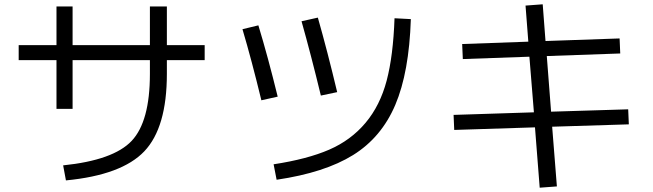

<svg xmlns="http://www.w3.org/2000/svg" viewBox="-20 -807 3040 894"><path d="M67 -597H243V-777H318V-597H678V-777H757V-597H933V-527H757V-463Q757 -213 652 -102.5Q547 8 287 33L274 -37Q508 -61 593 -151Q678 -241 678 -463V-527H318V-300H243V-527H67Z M1893 -718Q1885 -470 1820.5 -318.5Q1756 -167 1624 -85Q1492 -3 1268 30L1254 -42Q1411 -66 1512.5 -110Q1614 -154 1682 -235Q1750 -316 1780.5 -432Q1811 -548 1817 -722ZM1109 -671 1183 -689Q1228 -541 1273 -357L1197 -340Q1152 -526 1109 -671ZM1384 -708 1460 -725Q1505 -567 1550 -378L1474 -362Q1428 -552 1384 -708Z M2427 -781 2507 -787 2520 -616 2865 -628 2868 -558 2526 -546 2546 -287 2905 -298 2908 -228 2551 -217 2573 61 2493 67 2471 -214 2095 -202 2092 -272 2466 -284 2445 -543 2135 -532 2132 -602 2440 -613Z"/></svg>

Font: M PLUS 1p
Style: Regular
Weight: 400
Version: Version 1.062